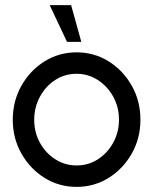

<svg xmlns="http://www.w3.org/2000/svg" viewBox="-20 -719 600 752"><path d="M280 13Q211 13 154.2 -22.5Q97.5 -58 63.8 -117.8Q30 -177.5 30 -250Q30 -323 63.8 -383Q97.5 -443 154.2 -478.5Q211 -514 280 -514Q349 -514 405.8 -478.5Q462.5 -443 496.2 -383Q530 -323 530 -250Q530 -177.5 496.2 -117.8Q462.5 -58 405.8 -22.5Q349 13 280 13ZM280 -71Q327 -71 364.5 -95.8Q402 -120.5 424 -161.2Q446 -202 446 -250Q446 -299 423.8 -339.8Q401.5 -380.5 363.8 -405.2Q326 -430 280 -430Q233 -430 195.5 -405.2Q158 -380.5 136 -339.5Q114 -298.5 114 -250Q114 -200 136.8 -159.2Q159.5 -118.5 197.2 -94.8Q235 -71 280 -71ZM174.5 -699H258.5L298.5 -555H242.5Z"/></svg>

Font: Urbanist Medium
Style: Regular
Weight: 500
Designer: Corey Hu
Foundry: Corey Hu
Version: Version 1.321; ttfautohint (v1.8.4.7-5d5b)